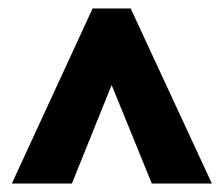

<svg xmlns="http://www.w3.org/2000/svg" viewBox="-20 -738 530 454"><path d="M289 -718H199L8 -304H150L244 -537L339 -304H481Z"/></svg>

Font: Noto Sans Oriya ExtCond Blk
Style: Regular
Weight: 900
Width: 2
Designer: Amélie Bonet and Sol Matas
Foundry: Google LLC
Version: Version 2.006